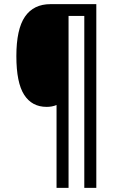

<svg xmlns="http://www.w3.org/2000/svg" viewBox="-20 -780 575 927"><path d="M445 127H387V-703H311V127H253V-273Q232 -264 205 -264Q134 -264 96.5 -322.5Q59 -381 59 -509Q59 -639 100.5 -699.5Q142 -760 224 -760H445Z"/></svg>

Font: Noto Sans Ethiopic Cond
Style: Regular
Weight: 400
Width: 3
Designer: Monotype Design Team
Foundry: Monotype Imaging Inc.
Version: Version 2.102; ttfautohint (v1.8.4.7-5d5b)